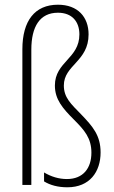

<svg xmlns="http://www.w3.org/2000/svg" viewBox="-20 -785 485 815"><path d="M356 -639C356 -713 310 -765 226 -765C128 -765 75 -697 75 -576V0H113V-574C113 -672 149 -731 226 -731C286 -731 317 -693 317 -639C317 -536 213 -523 213 -422C213 -363 246 -325 294 -277C338 -233 368 -199 368 -137C368 -71 333 -25 264 -25C230 -25 197 -35 167 -53V-15C193 1 226 10 266 10C361 10 407 -56 407 -138C407 -210 374 -248 324 -300C281 -344 251 -371 251 -422C251 -509 356 -524 356 -639Z"/></svg>

Font: Noto Sans Arabic UI Cn XLt
Style: Regular
Weight: 200
Width: 3
Designer: Monotype Design Team, Nadine Chahine and Nizar Qandah
Foundry: Monotype Imaging Inc.
Version: Version 2.010